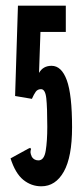

<svg xmlns="http://www.w3.org/2000/svg" viewBox="-20 -643 290 674"><path d="M125 11Q90 11 62 -11.5Q34 -34 17 -87L79 -121L86 -124L89 -120Q87 -114 87 -108.5Q87 -103 92 -92Q100 -80 115 -80Q135 -80 140.5 -114Q146 -148 146 -198Q146 -266 142.5 -298Q139 -330 124 -330Q112 -330 105.5 -321Q99 -312 92 -296L33 -306L43 -623H211V-531H122L117 -387Q131 -412 161 -412Q196 -412 214.5 -361.5Q233 -311 233 -196Q233 -92 204 -40.5Q175 11 125 11Z"/></svg>

Font: Inconsolata UltraCondensed Black
Style: Regular
Weight: 900
Width: 1
Monospace: yes
Designer: Raph Levien, Cyreal, Brenton Simpson
Foundry: Raph Levien, Cyreal, Google
Version: Version 3.001; ttfautohint (v1.8.2.53-6de2)